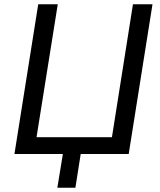

<svg xmlns="http://www.w3.org/2000/svg" viewBox="-20 -725 752 904"><path d="M250 159 276 0H48L160 -705H252L152 -79H507L606 -705H698L586 0H360L335 159Z"/></svg>

Font: Nunito Sans 10pt SemiCondensed Medium
Style: Italic
Weight: 500
Width: 4
Italic angle: -9°
Designer: Vernon Adams
Foundry: Vernon Adams
Version: Version 3.101;gftools[0.9.27]